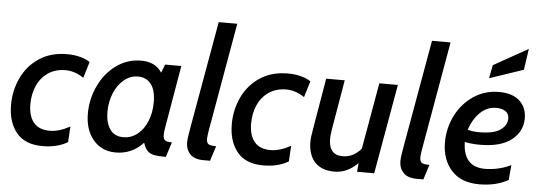

<svg xmlns="http://www.w3.org/2000/svg" viewBox="-49 -897 2952 1051"><g transform="rotate(5 1426.5 -371.0)"><path d="M21 -200Q21 -280 54 -349.5Q87 -419 150.5 -461Q214 -503 303 -503Q342 -503 374.5 -494.5Q407 -486 429 -471L402 -382Q353 -415 302 -415Q247 -415 207 -388Q167 -361 146.5 -315Q126 -269 126 -213Q126 -148 155.5 -112.5Q185 -77 244 -77Q295 -77 355 -110L350 -24Q293 10 212 10Q115 10 68 -48Q21 -106 21 -200Z M444 -190Q444 -269 478 -341.5Q512 -414 573 -458.5Q634 -503 710 -503Q789 -503 824 -447L842 -493H931L872 -148Q868 -127 868 -109Q868 -87 878 -79.5Q888 -72 916 -72L890 10Q849 10 826.5 6Q804 2 789 -12.5Q774 -27 765 -57Q703 10 614 10Q537 10 490.5 -45Q444 -100 444 -190ZM798 -282Q798 -348 772 -381.5Q746 -415 700 -415Q658 -415 623.5 -386.5Q589 -358 569.5 -310.5Q550 -263 550 -208Q550 -149 574.5 -113Q599 -77 648 -77Q691 -77 725.5 -104Q760 -131 779 -178Q798 -225 798 -282Z M999 -80Q999 -94 1003.5 -123Q1008 -152 1010 -162L1114 -750H1216L1111 -152Q1106 -120 1106 -109Q1106 -86 1117.5 -79Q1129 -72 1159 -72L1133 10H1097Q1047 10 1023 -15Q999 -40 999 -80Z M1234 -200Q1234 -280 1267 -349.5Q1300 -419 1363.5 -461Q1427 -503 1516 -503Q1555 -503 1587.5 -494.5Q1620 -486 1642 -471L1615 -382Q1566 -415 1515 -415Q1460 -415 1420 -388Q1380 -361 1359.5 -315Q1339 -269 1339 -213Q1339 -148 1368.5 -112.5Q1398 -77 1457 -77Q1508 -77 1568 -110L1563 -24Q1506 10 1425 10Q1328 10 1281 -48Q1234 -106 1234 -200Z M1671 -143Q1671 -166 1679 -210L1727 -493H1829L1783 -223Q1777 -188 1777 -167Q1777 -78 1853 -78Q1914 -78 1955 -129L2019 -493H2121L2034 0H1940L1944 -48Q1886 10 1816 10Q1745 10 1708 -30Q1671 -70 1671 -143Z M2171 -80Q2171 -94 2175.5 -123Q2180 -152 2182 -162L2286 -750H2388L2283 -152Q2278 -120 2278 -109Q2278 -86 2289.5 -79Q2301 -72 2331 -72L2305 10H2269Q2219 10 2195 -15Q2171 -40 2171 -80Z M2405 -203Q2405 -281 2439.5 -350Q2474 -419 2536 -461Q2598 -503 2677 -503Q2750 -503 2789.5 -467Q2829 -431 2829 -371Q2829 -299 2770 -252.5Q2711 -206 2597 -206Q2550 -206 2513 -214Q2516 -77 2636 -77Q2671 -77 2708.5 -85.5Q2746 -94 2778 -110L2771 -28Q2704 10 2612 10Q2511 10 2458 -49.5Q2405 -109 2405 -203ZM2739 -362Q2739 -390 2718.5 -402.5Q2698 -415 2669 -415Q2620 -415 2582 -379.5Q2544 -344 2523 -282Q2551 -274 2585 -274Q2668 -274 2703.5 -300Q2739 -326 2739 -362ZM2629 -646 2818 -752 2801 -636 2615 -573Z"/></g></svg>

Font: Cabin Medium
Style: Italic
Weight: 500
Italic angle: -7°
Designer: Pablo Impallari
Foundry: Pablo Impallari. http://www.impallari.com Igino Marini. http://www.ikern.com
Version: Version 2.200